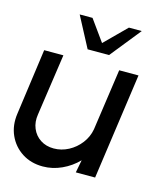

<svg xmlns="http://www.w3.org/2000/svg" viewBox="-113 -780 745 874"><g transform="rotate(15 260.0 -343.0)"><path d="M-3 -189 40 -500H130.5L88.5 -210.5Q82.5 -174 95 -144Q107.5 -114 134.2 -96.5Q161 -79 197 -79Q233.5 -79 266.5 -96.5Q299.5 -114 322.5 -144Q345.5 -174 352 -210.5L393.5 -500H484.5L414 0H323L334.5 -60Q302 -26.5 259 -6.8Q216 13 170 13Q114 13 72 -14.2Q30 -41.5 9.5 -87.2Q-11 -133 -3 -189ZM230 -555 154 -699H214.5L286 -599.5L386 -699H446.5L331 -555Z"/></g></svg>

Font: Urbanist Medium
Style: Italic
Weight: 500
Italic angle: -8°
Designer: Corey Hu
Foundry: Corey Hu
Version: Version 1.330; ttfautohint (v1.8.4.7-5d5b)